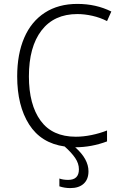

<svg xmlns="http://www.w3.org/2000/svg" viewBox="-20 -744 640 983"><path d="M128 -353Q128 -208 188 -126Q248 -44 368 -44Q406 -44 448 -52.5Q490 -61 528 -76V-20Q448 10 365 10Q433 70 433 133Q433 174 408.5 196.5Q384 219 340 219Q311 219 284 210V170Q303 177 329 177Q384 177 384 123Q384 93 365 65Q346 37 311 6Q190 -11 129 -107Q68 -203 68 -353Q68 -467 104 -550.5Q140 -634 209.5 -679Q279 -724 376 -724Q472 -724 550 -685L528 -636Q493 -654 453 -663Q413 -672 376 -672Q257 -672 192.5 -588Q128 -504 128 -353Z"/></svg>

Font: Noto Sans Mono UI Light
Style: Regular
Weight: 300
Monospace: yes
Designer: Monotype Design team
Foundry: Monotype Imaging Inc.
Version: Version 1.000